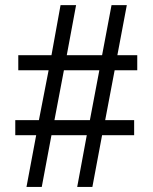

<svg xmlns="http://www.w3.org/2000/svg" viewBox="-20 -734 599 754"><path d="M193.8 -262.2H333L370.1 -458H231ZM506.8 -262.2V-203.1H380.9L342.8 0H283.2L320.8 -203.1H182.1L144 0H84L122.1 -203.1H40V-262.2H132.8L170.9 -458H51.8V-517.1H182.1L217.8 -713.9H278.8L242.2 -517.1H380.9L418 -713.9H478L440.9 -517.1H519V-458H430.2L393.1 -262.2Z"/></svg>

Font: Fasthand
Style: Regular
Weight: 400
Designer: Danh Hong
Foundry: Danh Hong
Version: Version 1.01 May 24, 2012, initial release